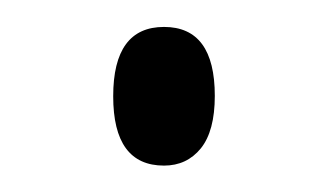

<svg xmlns="http://www.w3.org/2000/svg" viewBox="-20 -424 246 144"><path d="M141.1 -352.1Q141.1 -325.7 130.6 -312.7Q120.1 -299.8 103 -299.8Q64.9 -299.8 64.9 -351.8Q64.9 -403.8 103 -403.8Q141.1 -403.8 141.1 -352.1Z"/></svg>

Font: Open Sans Hebrew Condensed Light
Style: Regular
Weight: 300
Width: 3
Foundry: Ascender Corporation, Yanek Iontef
Version: Version 2.001;PS 002.001;hotconv 1.0.70;makeotf.lib2.5.58329